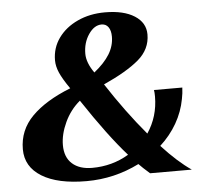

<svg xmlns="http://www.w3.org/2000/svg" viewBox="-52 -765 900 830"><g transform="rotate(-5 398.5 -350.0)"><path d="M748 0H567Q535 -28 520 -44Q412 10 291 10Q166 10 97 -32.5Q28 -75 28 -151Q28 -234 87 -293.5Q146 -353 255 -396Q225 -439 212.5 -467.5Q200 -496 200 -522Q200 -576 230.5 -618.5Q261 -661 314 -685.5Q367 -710 433 -710Q514 -710 561 -680Q608 -650 608 -599Q608 -535 556 -490.5Q504 -446 402 -400Q484 -274 570 -172Q617 -242 617 -329Q617 -347 615 -357H738Q737 -332 732 -308Q722 -253 693.5 -203.5Q665 -154 621 -114Q689 -40 748 0ZM333 -539Q333 -500 365 -455Q410 -491 432 -527Q454 -563 454 -603Q454 -629 443.5 -644Q433 -659 414 -659Q382 -659 357.5 -623Q333 -587 333 -539ZM479 -88Q398 -179 292 -339Q250 -304 226 -252.5Q202 -201 202 -154Q202 -101 233.5 -73Q265 -45 320 -45Q407 -45 479 -88Z"/></g></svg>

Font: Fahkwang
Style: Bold Italic
Weight: 700
Italic angle: -10°
Designer: Suppakit Chalermlarp | Katatrad Co.,Ltd.
Foundry: Cadson Demak Co.,Ltd.
Version: Version 1.000; ttfautohint (v1.6)